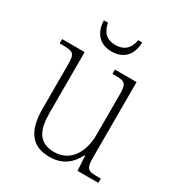

<svg xmlns="http://www.w3.org/2000/svg" viewBox="-173 -840 902 967"><g transform="rotate(30 277.5 -356.5)"><path d="M261 -606C334 -606 371 -653 373 -723H350C340 -666 307 -644 261 -644C215 -644 184 -667 174 -723H150C152 -653 190 -606 261 -606ZM256 10C331 10 377 -29 405 -85H409L414 0H535V-25H518C460 -25 448 -30 448 -99V-536H322V-511H332C397 -511 406 -506 406 -433V-205C406 -107 360 -23 263 -23C173 -23 146 -85 146 -183V-536H15V-511H30C94 -511 105 -506 105 -439V-184C105 -49 156 10 256 10Z"/></g></svg>

Font: Noto Serif Ethiopic SemiCondensed ExtraLight
Style: Regular
Weight: 200
Width: 4
Designer: Monotype Design Team
Foundry: Monotype Imaging Inc.
Version: Version 2.102